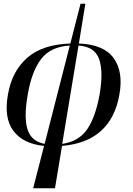

<svg xmlns="http://www.w3.org/2000/svg" viewBox="-20 -780 717 1037"><path d="M159 237 218 8Q105 -3 52.5 -73Q0 -143 23 -270Q44 -394 126 -467Q208 -540 360 -545L415 -760H441L406 -545Q540 -540 593.5 -466.5Q647 -393 625 -270Q603 -143 525.5 -73Q448 -3 315 8L277 237ZM130 -270Q108 -147 128.5 -81.5Q149 -16 221 -3L357 -534Q253 -528 202 -461Q151 -394 130 -270ZM518 -270Q539 -393 515.5 -460.5Q492 -528 404 -534L316 -3Q406 -16 451 -82Q496 -148 518 -270Z"/></svg>

Font: Noto Serif Display SemiCondensed Medium
Style: Italic
Weight: 500
Width: 4
Italic angle: -12°
Designer: Monotype Design Team
Foundry: Monotype Imaging Inc.
Version: Version 2.009